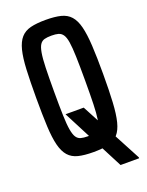

<svg xmlns="http://www.w3.org/2000/svg" viewBox="-151 -771 735 961"><g transform="rotate(-20 216.0 -290.5)"><path d="M320 115 148 -218H245L419 110V115ZM216 8Q167 8 135 0Q103 -8 83.5 -30Q64 -52 54 -91.5Q44 -131 41 -193Q38 -255 38 -344Q38 -433 41 -495Q44 -557 54 -596.5Q64 -636 83.5 -658Q103 -680 135 -688Q167 -696 216 -696Q264 -696 296 -688Q328 -680 347.5 -658Q367 -636 377 -596.5Q387 -557 390.5 -495Q394 -433 394 -344Q394 -255 390.5 -193Q387 -131 377 -91.5Q367 -52 347.5 -30Q328 -8 296 0Q264 8 216 8ZM216 -76Q238 -76 252.5 -80Q267 -84 276.5 -97.5Q286 -111 290.5 -139.5Q295 -168 296.5 -217.5Q298 -267 298 -344Q298 -421 296.5 -470.5Q295 -520 290.5 -548.5Q286 -577 276.5 -590.5Q267 -604 252.5 -608Q238 -612 216 -612Q193 -612 178.5 -608Q164 -604 155 -590.5Q146 -577 141 -548.5Q136 -520 134.5 -470.5Q133 -421 133 -344Q133 -267 134.5 -217.5Q136 -168 141 -139.5Q146 -111 155 -97.5Q164 -84 178.5 -80Q193 -76 216 -76Z"/></g></svg>

Font: Saira ExtraCondensed SemiBold
Style: Regular
Weight: 600
Width: 2
Designer: Hector Gatti with collaboration of the Omnibus-Type team
Foundry: Omnibus-Type
Version: Version 1.101